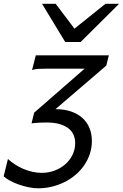

<svg xmlns="http://www.w3.org/2000/svg" viewBox="-49 -786 661 1033"><path d="M536.6 -488.3 522.9 -433.1 249.5 -198.7Q295.9 -198.7 332.3 -186.5Q368.7 -174.3 393.8 -151.9Q418.9 -129.4 432.1 -97.9Q445.3 -66.4 445.3 -27.8Q445.3 8.8 434.3 42Q423.3 75.2 403.8 103.5Q384.3 131.8 357.2 154.8Q330.1 177.7 298.1 193.6Q266.1 209.5 230 218.3Q193.8 227.1 156.2 227.1Q132.3 227.1 105 221.4Q77.6 215.8 52 206.8Q26.4 197.8 4.6 186Q-17.1 174.3 -29.3 162.6L-6.3 69.3Q9.8 84.5 30.8 98.1Q51.8 111.8 75.4 122.1Q99.1 132.3 124.5 138.2Q149.9 144 175.8 144Q211.4 144 243.9 132.1Q276.4 120.1 301.3 98.6Q326.2 77.1 340.8 47.6Q355.5 18.1 355.5 -16.6Q355.5 -37.6 347.9 -57.6Q340.3 -77.6 322.3 -93Q304.2 -108.4 274.2 -117.7Q244.1 -127 199.7 -127Q183.1 -127 162.4 -126Q141.6 -125 120.6 -122.1L134.8 -179.7L406.2 -416.5H201.2Q179.2 -416.5 158.9 -415.5Q138.7 -414.6 123.5 -409.2L143.6 -488.3ZM250.5 -765.6 351.6 -631.8 518.6 -765.6H591.8L384.8 -560.1H301.8L177.2 -765.6Z"/></svg>

Font: Andika New Basic
Style: Italic
Weight: 400
Italic angle: -14°
Designer: Victor Gaultney, Annie Olsen, Julie Remington, Don Collingsworth, Eric Hays
Foundry: SIL International
Version: Version 5.500